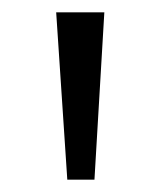

<svg xmlns="http://www.w3.org/2000/svg" viewBox="-20 -725 260 311"><path d="M89 -434 71 -705H149L133 -434Z"/></svg>

Font: Nunito Sans 9pt Light
Style: Regular
Weight: 300
Version: Version 3.101;gftools[0.9.27]